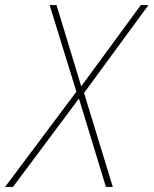

<svg xmlns="http://www.w3.org/2000/svg" viewBox="-70 -734 603 754"><path d="M-50 0 230 -374 125 -714H152L249 -395L483 -714H513L260 -369L373 0H346L240 -347L-19 0Z"/></svg>

Font: Noto Sans SemiCondensed Thin
Style: Italic
Weight: 100
Width: 4
Italic angle: -12°
Designer: Monotype Design Team
Foundry: Monotype Imaging Inc.
Version: Version 2.013; ttfautohint (v1.8.4.7-5d5b)